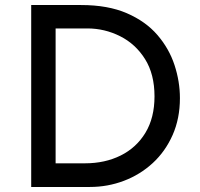

<svg xmlns="http://www.w3.org/2000/svg" viewBox="-20 -743 794 763"><path d="M104 0V-723H302Q409 -723 484 -690.5Q559 -658 605.5 -604Q652 -550 673.5 -484.5Q695 -419 695 -353Q695 -272 666 -206.5Q637 -141 587 -95Q537 -49 472.5 -24.5Q408 0 337 0ZM201 -94H318Q397 -94 459.5 -125Q522 -156 558 -215.5Q594 -275 594 -360Q594 -448 556.5 -508Q519 -568 457.5 -599Q396 -630 327 -630H201Z"/></svg>

Font: Synthetic
Style: Regular
Weight: 400
Designer: Santiago Orozco
Foundry: Typemade
Version: Version 2.000; ttfautohint (v1.8.4.7-5d5b)